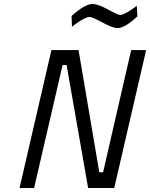

<svg xmlns="http://www.w3.org/2000/svg" viewBox="-20 -943 753 963"><path d="M569 -802Q546 -802 494 -830Q442 -858 430 -858Q408 -858 358 -822L341 -809L339 -863Q406 -923 444 -923Q471 -923 521.5 -895.5Q572 -868 582 -868Q602 -868 650 -902L666 -914L669 -861Q606 -802 569 -802ZM78 0 238 -692H374L478 -79H497L638 -692H713L553 0H422L314 -617H294L151 0Z"/></svg>

Font: TitilliumWebItalic
Style: Italic
Weight: 400
Italic angle: -13°
Version: Version 1.001;PS 57.000;hotconv 1.0.70;makeotf.lib2.5.55311